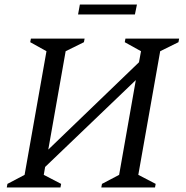

<svg xmlns="http://www.w3.org/2000/svg" viewBox="-20 -831 824 851"><path d="M10 0 13 -16 89 -56 186 -604 114 -644 117 -660H355L352 -644L271 -604L194 -168L596 -555L605 -604L533 -644L536 -660H774L771 -644L690 -604L593 -56L670 -16L667 0H429L432 -16L508 -56L582 -476L180 -91L174 -56L251 -16L248 0ZM326 -767 334 -811H587L578 -767Z"/></svg>

Font: Spectral
Style: Italic
Weight: 400
Italic angle: -10°
Designer: Jean-Baptiste Levee
Foundry: Production Type
Version: Version 2.001